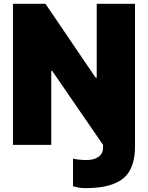

<svg xmlns="http://www.w3.org/2000/svg" viewBox="-20 -747 763 990"><path d="M511.4 0 248.6 -382.1H244.3V0H46.9V-727.3H214.5L473 -346.6H478.7V-727.3H676.1V9.9Q676.1 59.7 664.4 96.6Q652.7 133.5 631.4 157.5Q610.1 181.5 577.2 196.2Q544.4 210.9 505.5 217Q466.6 223 416.2 223Q388.1 223 356.5 213.1V71Q387.8 78.1 426.1 78.1Q465.9 78.1 488.6 61.1Q511.4 44 511.4 14.2Z"/></svg>

Font: Karasuma Gothic
Style: Black
Weight: 900
Designer: Rasmus Andersson / Ryoko Nishizuka
Foundry: Genbu
Version: Version 1.00